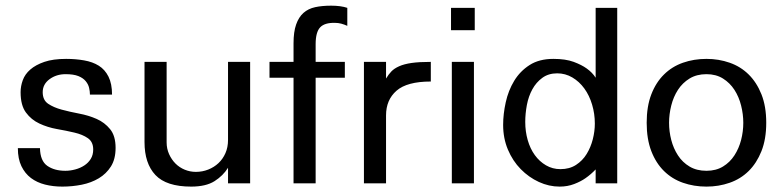

<svg xmlns="http://www.w3.org/2000/svg" viewBox="-20 -656 2804 687"><path d="M393.6 -127Q393.6 -86.9 377 -60.5Q360.4 -34.2 333.5 -18.1Q306.6 -2 272.5 4.9Q238.3 11.7 203.1 11.7Q169.9 11.7 141.1 4.4Q112.3 -2.9 90.8 -19Q69.3 -35.2 56.6 -61.5Q43.9 -87.9 43.9 -126H123Q124 -80.1 149.4 -62.5Q174.8 -44.9 213.9 -44.9Q231.4 -44.9 249.5 -49.8Q267.6 -54.7 281.7 -64Q295.9 -73.2 304.7 -87.4Q313.5 -101.6 313.5 -121.1Q313.5 -148.4 294.4 -161.6Q275.4 -174.8 246.1 -181.6Q216.8 -188.5 183.6 -194.3Q150.4 -200.2 121.1 -213.9Q91.8 -227.5 72.8 -253.4Q53.7 -279.3 53.7 -326.2Q53.7 -347.7 61.5 -369.1Q69.3 -390.6 88.4 -407.2Q107.4 -423.8 138.7 -434.6Q169.9 -445.3 216.8 -445.3Q251 -445.3 281.2 -439.9Q311.5 -434.6 333.5 -420.9Q355.5 -407.2 368.2 -381.8Q380.9 -356.4 380.9 -317.4H301.8Q301.8 -329.1 298.8 -341.8Q295.9 -354.5 286.6 -365.7Q277.3 -377 260.3 -383.8Q243.2 -390.6 214.8 -390.6Q181.6 -390.6 157.2 -372.6Q132.8 -354.5 132.8 -326.2Q132.8 -297.9 152.3 -284.7Q171.9 -271.5 200.7 -263.7Q229.5 -255.9 263.2 -249.5Q296.9 -243.2 325.7 -230.5Q354.5 -217.8 374 -193.8Q393.6 -169.9 393.6 -127Z M795.9 0V-55.7Q778.3 -27.3 747.6 -7.8Q716.8 11.7 664.1 11.7Q575.2 11.7 536.1 -29.8Q497.1 -71.3 497.1 -147.5V-434.6H576.2V-146.5Q576.2 -124 585 -104.5Q593.8 -85 607.9 -70.8Q622.1 -56.6 641.1 -48.8Q660.2 -41 680.7 -41Q704.1 -41 725.1 -49.3Q746.1 -57.6 761.7 -72.3Q777.3 -86.9 786.6 -107.9Q795.9 -128.9 795.9 -155.3V-434.6H875V0Z M1222.7 -563.5Q1211.9 -568.4 1201.2 -571.3Q1190.4 -574.2 1178.7 -574.2Q1141.6 -575.2 1125.5 -558.1Q1109.4 -541 1109.4 -498V-434.6H1213.9V-377.9H1109.4V0H1030.3V-377.9H944.3V-434.6H1030.3V-501Q1030.3 -542 1039.6 -568.4Q1048.8 -594.7 1065.9 -609.9Q1083 -625 1107.9 -630.4Q1132.8 -635.7 1165 -635.7Q1199.2 -635.7 1222.7 -627.9V-563.5Z M1521.5 -364.3Q1436.5 -364.3 1398.9 -331.5Q1361.3 -298.8 1361.3 -243.2V0H1282.2V-434.6H1361.3V-375Q1370.1 -389.6 1380.4 -400.4Q1390.6 -411.1 1408.2 -418.9Q1425.8 -426.8 1452.6 -430.7Q1479.5 -434.6 1521.5 -434.6V-364.3Z M1593.8 -547.9V-627.9H1678.7V-547.9ZM1596.7 0V-434.6H1675.8V0Z M2111.3 0V-49.8Q2094.7 -32.2 2075.2 -18.6Q2058.6 -6.8 2034.7 2.4Q2010.7 11.7 1982.4 11.7Q1944.3 11.7 1908.2 -4.9Q1872.1 -21.5 1843.3 -50.8Q1814.5 -80.1 1797.4 -120.6Q1780.3 -161.1 1780.3 -209Q1780.3 -248 1789.6 -290Q1798.8 -332 1819.8 -366.7Q1840.8 -401.4 1875 -423.3Q1909.2 -445.3 1960 -445.3Q2003.9 -445.3 2032.7 -434.6Q2061.5 -423.8 2079.1 -411.1Q2099.6 -396.5 2111.3 -377.9V-627.9H2188.5V0ZM2108.4 -213.9Q2108.4 -249 2098.6 -281.7Q2088.9 -314.5 2070.8 -339.4Q2052.7 -364.3 2027.8 -378.9Q2002.9 -393.6 1973.6 -393.6Q1942.4 -393.6 1920.4 -377.4Q1898.4 -361.3 1884.8 -336.4Q1871.1 -311.5 1865.2 -280.3Q1859.4 -249 1859.4 -219.7Q1859.4 -185.5 1868.2 -154.8Q1877 -124 1893.6 -101.1Q1910.2 -78.1 1933.6 -64.5Q1957 -50.8 1985.4 -50.8Q2017.6 -50.8 2041 -65.9Q2064.5 -81.1 2079.1 -105Q2093.8 -128.9 2101.1 -157.7Q2108.4 -186.5 2108.4 -213.9Z M2721.7 -216.8Q2721.7 -158.2 2704.6 -115.2Q2687.5 -72.3 2658.7 -43.9Q2629.9 -15.6 2590.8 -2Q2551.8 11.7 2507.8 11.7Q2462.9 11.7 2423.8 -2Q2384.8 -15.6 2356 -43.9Q2327.1 -72.3 2310.5 -115.2Q2293.9 -158.2 2293.9 -216.8Q2293.9 -275.4 2310.5 -318.4Q2327.1 -361.3 2356 -389.6Q2384.8 -418 2423.8 -431.6Q2462.9 -445.3 2507.8 -445.3Q2551.8 -445.3 2590.8 -431.6Q2629.9 -418 2658.7 -389.6Q2687.5 -361.3 2704.6 -318.4Q2721.7 -275.4 2721.7 -216.8ZM2639.6 -216.8Q2639.6 -247.1 2631.8 -278.3Q2624 -309.6 2607.9 -334.5Q2591.8 -359.4 2566.9 -375Q2542 -390.6 2507.8 -390.6Q2472.7 -390.6 2447.3 -375Q2421.9 -359.4 2405.8 -334.5Q2389.6 -309.6 2381.8 -278.3Q2374 -247.1 2374 -216.8Q2374 -185.5 2381.8 -155.3Q2389.6 -125 2405.8 -100.1Q2421.9 -75.2 2447.3 -60.1Q2472.7 -44.9 2507.8 -44.9Q2542 -44.9 2566.9 -60.1Q2591.8 -75.2 2607.9 -100.1Q2624 -125 2631.8 -155.3Q2639.6 -185.5 2639.6 -216.8Z"/></svg>

Font: Padauk GrcRegTest
Style: Regular
Weight: 500
Designer: Debbi Hosken
Foundry: SIL
Version: Version 2.0